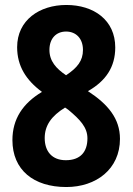

<svg xmlns="http://www.w3.org/2000/svg" viewBox="-20 -743 534 773"><path d="M247 -723C139 -723 49 -662 49 -553C49 -478 84 -421 149 -373C72 -327 30 -264 30 -179C30 -59 115 10 247 10C367 10 463 -62 463 -184C463 -266 414 -324 334 -376C406 -417 444 -473 444 -552C444 -662 358 -723 247 -723ZM246 -616C286 -616 314 -588 314 -542C314 -498 291 -470 246 -440C206 -467 179 -497 179 -542C179 -588 206 -616 246 -616ZM160 -187C160 -238 187 -276 242 -310L255 -301C303 -261 332 -230 332 -186C332 -132 304 -98 245 -98C189 -98 160 -134 160 -187Z"/></svg>

Font: Noto Sans Gujarati UI Condensed
Style: Bold
Weight: 700
Width: 3
Designer: Jelle Bosma - Monotype Design Team, Universal Thirst
Foundry: Monotype Imaging Inc.
Version: Version 2.106